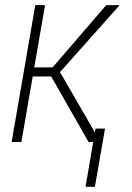

<svg xmlns="http://www.w3.org/2000/svg" viewBox="-20 -548 511 741"><path d="M153.8 -528.3 62.5 0H24.9L116.2 -528.3ZM441.9 -528.3 196.8 -252.9H91.8L95.2 -287.6L183.1 -288.1L390.1 -528.3ZM321.8 0 174.8 -257.8 200.7 -288.6 367.7 0ZM385.3 -51.8 346.2 172.9H310.1L348.6 -51.8Z"/></svg>

Font: Roboto Condensed ExtraLight
Style: Italic
Weight: 250
Italic angle: -12°
Designer: Christian Robertson
Foundry: Google
Version: Version 3.008; 2023